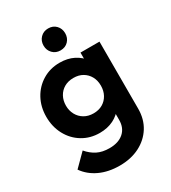

<svg xmlns="http://www.w3.org/2000/svg" viewBox="-218 -814 1015 1138"><g transform="rotate(-30 289.5 -244.5)"><path d="M260 214Q183 214 124 186.5Q65 159 30 109L113 26Q141 59 175.5 76.5Q210 94 259 94Q320 94 355.5 63Q391 32 391 -23V-144L413 -250L392 -356V-483H522V-25Q522 47 488.5 100.5Q455 154 396 184Q337 214 260 214ZM254 -13Q189 -13 137 -44.5Q85 -76 55.5 -131Q26 -186 26 -254Q26 -322 55.5 -376Q85 -430 137 -461.5Q189 -493 254 -493Q308 -493 349.5 -472Q391 -451 415 -414.5Q439 -378 441 -329V-177Q439 -129 414.5 -91.5Q390 -54 348.5 -33.5Q307 -13 254 -13ZM280 -132Q316 -132 342.5 -147.5Q369 -163 384 -190.5Q399 -218 399 -253Q399 -289 384 -316Q369 -343 342.5 -358.5Q316 -374 280 -374Q244 -374 217 -358.5Q190 -343 175 -315.5Q160 -288 160 -253Q160 -219 175 -191.5Q190 -164 217 -148Q244 -132 280 -132ZM297 -553Q265 -553 244 -574.5Q223 -596 223 -628Q223 -660 244 -681.5Q265 -703 297 -703Q330 -703 350.5 -681.5Q371 -660 371 -628Q371 -596 350.5 -574.5Q330 -553 297 -553Z"/></g></svg>

Font: Outfit Thin SemiBold
Style: Regular
Weight: 600
Version: Version 1.100;gftools[0.9.27]